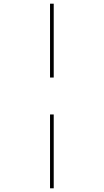

<svg xmlns="http://www.w3.org/2000/svg" viewBox="-20 -780 565 1040"><path d="M251 -360H271V-760H251ZM251 240H271V-160H251Z"/></svg>

Font: Noto Serif Display SemiCondensed Black
Style: Italic
Weight: 900
Width: 4
Italic angle: -12°
Designer: Monotype Design Team
Foundry: Monotype Imaging Inc.
Version: Version 2.009